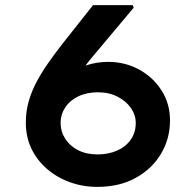

<svg xmlns="http://www.w3.org/2000/svg" viewBox="-20 -731 762 751"><path d="M360 0Q304 0 253 -18.5Q202 -37 163 -71Q124 -105 102.5 -150.5Q81 -196 81 -251Q81 -296 92.5 -335.5Q104 -375 123.5 -411.5Q143 -448 168.5 -484.5Q194 -521 223 -558L344 -711H499L503 -701L331 -496Q301 -458 274 -420Q247 -382 227 -341.5Q207 -301 195 -260L140 -321Q154 -354 180.5 -384.5Q207 -415 241.5 -438.5Q276 -462 317.5 -475.5Q359 -489 403 -489Q469 -489 524 -459Q579 -429 612 -377Q645 -325 645 -260Q645 -188 609.5 -129Q574 -70 510.5 -35Q447 0 360 0ZM362 -127Q404 -127 438 -142Q472 -157 491.5 -185Q511 -213 511 -250Q511 -281 492.5 -308Q474 -335 440.5 -352.5Q407 -370 363 -370Q319 -370 286 -354Q253 -338 235 -310.5Q217 -283 217 -251Q217 -217 235 -188.5Q253 -160 285.5 -143.5Q318 -127 362 -127Z"/></svg>

Font: Lexend Mega SemiBold
Style: Regular
Weight: 600
Designer: Bonnie Shaver-Troup, Thomas Jockin
Foundry: Lexend
Version: Version 1.007